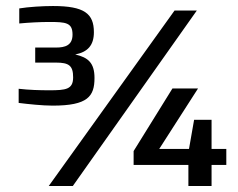

<svg xmlns="http://www.w3.org/2000/svg" viewBox="-20 -618 791 638"><path d="M294 -359C294 -409 273 -427 230 -437C271 -445 292 -467 292 -511C292 -573 260 -598 156 -598C121 -598 74 -595 44 -590V-540C75 -543 114 -545 143 -545C199 -545 221 -543 221 -503C221 -467 196 -460 166 -460H97V-410H166C209 -410 223 -400 223 -361C223 -321 199 -318 144 -318C112 -318 77 -319 42 -323V-276C74 -272 121 -267 155 -267C272 -267 294 -298 294 -359ZM560 -583 142 0H222L634 -583ZM683 -123V-220H625L608 -123H509L638 -324H553L424 -116V-70H606V0H683V-70H732V-123Z"/></svg>

Font: Saira UNSAM Medium SC
Style: Regular
Weight: 500
Designer: Hector Gatti with collaboration of the Omnibus-Type team
Foundry: Omnibus-Type
Version: Version 1.072;PS 001.072;hotconv 1.0.88;makeotf.lib2.5.64775